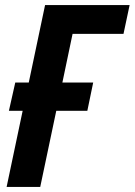

<svg xmlns="http://www.w3.org/2000/svg" viewBox="-20 -734 529 754"><path d="M6 0 69 -299H15L40 -410H93L157 -714H489L465 -601H265L225 -410H346L323 -299H201L138 0Z"/></svg>

Font: Noto Sans Condensed
Style: Bold Italic
Weight: 700
Width: 3
Italic angle: -12°
Designer: Monotype Design Team
Foundry: Monotype Imaging Inc.
Version: Version 2.013; ttfautohint (v1.8.4.7-5d5b)